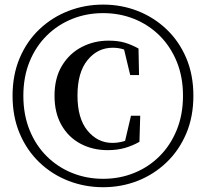

<svg xmlns="http://www.w3.org/2000/svg" viewBox="-20 -779 877 818"><path d="M419.4 18.6Q341.7 18.6 271.9 -8.4Q202 -35.5 148.3 -86.7Q94.6 -137.9 64.1 -209.7Q33.5 -281.6 33.5 -371Q33.5 -460.5 64.1 -532.2Q94.6 -603.9 148.3 -654.7Q202 -705.5 271.9 -732.5Q341.7 -759.4 419.4 -759.4Q497.1 -759.4 566.2 -732.5Q635.3 -705.5 689 -654.7Q742.7 -603.9 773.3 -532.2Q803.9 -460.5 803.9 -371Q803.9 -281.6 773.3 -209.7Q742.7 -137.9 689 -86.7Q635.3 -35.5 566.2 -8.4Q497.1 18.6 419.4 18.6ZM419.4 -17.2Q489.9 -17.2 551.4 -42.1Q612.9 -66.9 659.7 -113.5Q706.4 -160.1 733 -225.3Q759.6 -290.6 759.6 -371Q759.6 -451.8 732.9 -516.7Q706.1 -581.7 659.4 -627.8Q612.7 -673.9 551.2 -698.5Q489.7 -723.1 419.4 -723.1Q349.1 -723.1 287.8 -698.5Q226.4 -673.9 179.7 -627.9Q132.9 -581.9 106.2 -516.9Q79.5 -451.8 79.5 -371Q79.5 -290 106.2 -224.4Q132.9 -158.8 179.7 -112.7Q226.4 -66.6 287.8 -41.9Q349.1 -17.2 419.4 -17.2ZM438.6 -139.3Q374.9 -139.3 323.4 -166.5Q271.8 -193.8 242.1 -245.8Q212.3 -297.7 212.3 -371Q212.3 -446.3 243.8 -498.7Q275.3 -551 327.7 -578.4Q380.1 -605.8 442.2 -605.8Q482.4 -605.8 511.6 -597.2Q540.8 -588.6 570.1 -572.3L572.4 -459.3H534.7L504.4 -585.8L550.5 -544Q527.7 -561.5 506.6 -568.6Q485.5 -575.6 459.9 -575.6Q396 -575.6 353 -523.1Q310.1 -470.6 310.1 -372Q310.1 -274.2 353 -222.2Q396 -170.2 458.7 -170.2Q482.5 -170.2 507 -177Q531.4 -183.7 554.2 -201.3L509.1 -162.7L538 -285.8H577.4L574.1 -174.9Q545.5 -158.4 512.5 -148.8Q479.4 -139.3 438.6 -139.3Z"/></svg>

Font: Source Han Serif JP VF
Style: Regular
Weight: 250
Designer: Ryoko NISHIZUKA 西塚涼子 (kana & ideographs); Frank Grießhammer (Latin, Greek & Cyrillic); Wenlong ZHANG 张文龙 (bopomofo); San
Foundry: Adobe
Version: Version 2.001;hotconv 1.1.0;makeotfexe 2.6.0